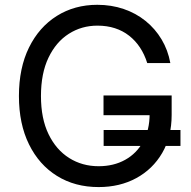

<svg xmlns="http://www.w3.org/2000/svg" viewBox="-20 -757 784 787"><path d="M384.3 9.8Q287.1 9.8 213.6 -35.9Q140.1 -81.5 98.9 -165.3Q57.6 -249 57.6 -363.3Q57.6 -478.5 98.9 -562.3Q140.1 -646 212.9 -691.7Q285.6 -737.3 378.9 -737.3Q436.5 -737.3 486.8 -720.2Q537.1 -703.1 576.7 -671.1Q616.2 -639.2 642.3 -595.5Q668.5 -551.8 678.2 -498.5H583.5Q572.3 -534.2 553.7 -562.3Q535.2 -590.3 509.3 -610.6Q483.4 -630.9 450.9 -641.4Q418.5 -651.9 379.4 -651.9Q314.5 -651.9 262 -618.4Q209.5 -585 178.7 -520.5Q147.9 -456.1 147.9 -363.3Q147.9 -271 179 -207Q210 -143.1 263.4 -109.4Q316.9 -75.7 384.3 -75.7Q445.8 -75.7 492.9 -101.8Q540 -127.9 566.7 -176.3Q593.3 -224.6 593.3 -289.6L621.1 -284.7H404.3V-365.7H683.6V-286.1Q683.6 -196.3 644.8 -129.9Q606 -63.5 538.6 -26.9Q471.2 9.8 384.3 9.8ZM404.8 -158.7V-224.1H719.7V-158.7Z"/></svg>

Font: Inter 16pt
Style: Regular
Weight: 400
Version: Version 4.001;git-66647c0bb